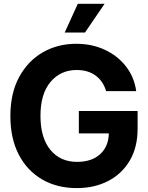

<svg xmlns="http://www.w3.org/2000/svg" viewBox="-20 -964 768 994"><path d="M377.4 9.8Q274.9 9.8 197.5 -35.4Q120.1 -80.6 76.9 -164.1Q33.7 -247.6 33.7 -362.8Q33.7 -481 78.9 -564.7Q124 -648.4 201.2 -692.9Q278.3 -737.3 374.5 -737.3Q456.5 -737.3 523.2 -706.1Q589.8 -674.8 632.6 -619.6Q675.3 -564.5 685.1 -492.2H529.3Q514.6 -543.5 475.3 -572.5Q436 -601.6 377 -601.6Q293.5 -601.6 241.5 -539.8Q189.5 -478 189.5 -364.3Q189.5 -250.5 240.7 -188.2Q292 -126 378.4 -126Q455.1 -126 498.5 -165.8Q542 -205.6 543.5 -273.4H388.2V-389.2H692.4V-297.4Q692.4 -201.7 651.9 -132.8Q611.3 -64 540.3 -27.1Q469.2 9.8 377.4 9.8ZM314.9 -795.4 382.8 -944.3H521.5L419.9 -795.4Z"/></svg>

Font: Inter Tight
Style: Bold
Weight: 700
Designer: Rasmus Andersson
Foundry: rsms
Version: Version 3.004; ttfautohint (v1.8.4.7-5d5b)